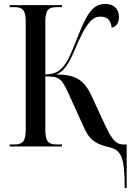

<svg xmlns="http://www.w3.org/2000/svg" viewBox="-20 -740 676 970"><path d="M610 210H620V-10H605C559 -10 540 -46 502 -127L443 -255C405 -337 362 -363 263 -364C317 -382 341 -451 376 -530C421 -631 452 -656 487 -656C526 -656 541 -634 544 -600C566 -604 581 -624 581 -654C581 -692 558 -720 512 -720C446 -720 418 -667 373 -555C343 -479 324 -431 301 -406C279 -379 257 -365 209 -364V-630C209 -691 226 -704 268 -704H293V-714H29V-704H51C92 -704 110 -692 110 -631V-84C110 -23 92 -10 51 -10H29V0H293V-10H268C226 -10 209 -23 209 -85V-354C279 -354 291 -345 326 -268L404 -96C429 -41 454 -14 529 3C593 18 610 52 610 210Z"/></svg>

Font: Noto Serif Display Condensed Medium
Style: Regular
Weight: 500
Width: 3
Designer: Monotype Design Team
Foundry: Monotype Imaging Inc.
Version: Version 2.009